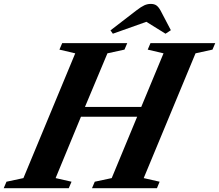

<svg xmlns="http://www.w3.org/2000/svg" viewBox="-84 -988 1150 1008"><path d="M1031.5 -727.5 942.5 -708 670.5 -53 754 -34 740 0H399L413.5 -34L502.5 -53L636 -375H341L208 -53L291.5 -34L277 0H-64.5L-50 -34L39 -53L311 -708L228 -727.5L242.5 -761.5H584L569.5 -727.5L480 -708L362 -426.5H657.5L774.5 -708L691.5 -727.5L706 -761.5H1046ZM508.5 -811 496 -828.5 631 -932.5Q657 -952.5 673.5 -960Q690 -967.5 707 -967.5Q726 -967.5 737.2 -959.5Q748.5 -951.5 759 -932.5L813 -829.5L785 -811L684.5 -873.5Z"/></svg>

Font: Libre Caslon Text
Style: Italic
Weight: 400
Italic angle: -22.583°
Designer: Pablo Impallari, Rodrigo Fuenzalida, Katja Schimmel
Foundry: Pablo Impallari, Rodrigo Fuenzalida
Version: Version 2.000